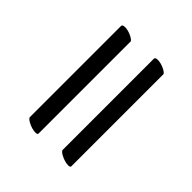

<svg xmlns="http://www.w3.org/2000/svg" viewBox="-17 -527 584 584"><g transform="rotate(-45 275.5 -234.5)"><path d="M71 -137Q67 -137 66.5 -144.5Q66 -152 69 -162Q72 -172 77 -180.5Q82 -189 87 -191H480Q485 -191 486 -183.5Q487 -176 484.5 -166.5Q482 -157 477.5 -148.5Q473 -140 468 -137ZM71 -278Q67 -278 66.5 -285.5Q66 -293 69 -303Q72 -313 77 -321.5Q82 -330 87 -332H480Q485 -332 486 -324.5Q487 -317 484.5 -307.5Q482 -298 477.5 -289.5Q473 -281 468 -278Z"/></g></svg>

Font: Vermiglione
Style: Regular
Weight: 400
Version: Version 1.000